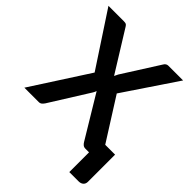

<svg xmlns="http://www.w3.org/2000/svg" viewBox="-242 -867 1183 1183"><g transform="rotate(45 349.0 -275.5)"><path d="M602.1 -103.5H688V133.3Q688 150.9 676.3 161.6Q664.6 171.9 645.5 171.9H564.5V0H533.7Q520 0 511.7 -6.8Q503.4 -13.7 498 -22.9L330.6 -300.3Q327.6 -290.5 320.8 -278.8L160.6 -22.9Q153.8 -13.2 147 -7.3Q138.7 0 126.5 0H1L241.2 -372.1L10.7 -723.1H144.5Q158.7 -723.1 165 -719.7Q170.4 -716.3 176.3 -707L340.8 -441.9Q344.2 -450.2 353 -466.8L503.9 -704.6Q508.8 -713.4 516.1 -718.3Q523.4 -723.1 532.7 -723.1H661.1L428.7 -377.4Z"/></g></svg>

Font: Lato-SemiBold
Style: Bold
Weight: 500
Designer: Lukasz Dziedzic with Adam Twardoch and Botio Nikoltchev
Foundry: tyPoland Lukasz Dziedzic
Version: ""